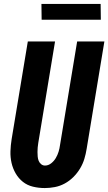

<svg xmlns="http://www.w3.org/2000/svg" viewBox="-20 -945 549 973"><path d="M207 8Q176 8 147 1Q118 -6 96 -23.5Q74 -41 59.5 -66Q45 -91 38.5 -119.5Q32 -148 33 -178.5Q34 -209 39 -240L121 -735H259L174 -221Q172 -209 171 -197.5Q170 -186 170 -174.5Q170 -163 171 -151.5Q172 -140 176 -130Q180 -120 188.5 -113Q197 -106 208 -106Q225 -106 239.5 -117.5Q254 -129 263 -144.5Q272 -160 277 -176.5Q282 -193 284 -209L371 -735H509L419 -190Q415 -165 407.5 -140Q400 -115 386 -91.5Q372 -68 352 -48Q332 -28 308 -15Q284 -2 258 3Q232 8 207 8ZM191 -845 190 -925H490L491 -845Z"/></svg>

Font: Iosevka SS18 Heavy
Style: Italic
Weight: 900
Italic angle: -9°
Monospace: yes
Designer: Belleve Invis
Foundry: Belleve Invis
Version: Version 25.1.1; ttfautohint (v1.8.4)